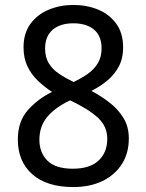

<svg xmlns="http://www.w3.org/2000/svg" viewBox="-20 -745 591 775"><path d="M276 10Q169 10 110.5 -41.5Q52 -93 52 -182Q52 -255 92.5 -300.5Q133 -346 190 -374Q158 -395 132 -420Q106 -445 90.5 -478Q75 -511 75 -554Q75 -611 103 -649Q131 -687 177 -706Q223 -725 276 -725Q331 -725 376.5 -706Q422 -687 449.5 -649Q477 -611 477 -553Q477 -510 460 -477.5Q443 -445 414.5 -421Q386 -397 349 -378Q387 -358 421.5 -331.5Q456 -305 478 -269.5Q500 -234 500 -186Q500 -126 471.5 -82Q443 -38 393 -14Q343 10 276 10ZM274 -64Q343 -64 378 -97Q413 -130 413 -185Q413 -235 375 -270Q337 -305 263 -340Q202 -311 170.5 -273Q139 -235 139 -181Q139 -129 171.5 -96.5Q204 -64 274 -64ZM277 -414Q309 -429 334.5 -447Q360 -465 375 -490Q390 -515 390 -550Q390 -600 359.5 -625.5Q329 -651 275 -651Q241 -651 215.5 -639.5Q190 -628 176 -605.5Q162 -583 162 -550Q162 -514 177 -489.5Q192 -465 218 -447.5Q244 -430 277 -414Z"/></svg>

Font: lhindi25
Style: Book
Weight: 400
Designer: Jelle Bosma - Monotype Design Team
Foundry: Monotype Imaging Inc.
Version: Version 2.003